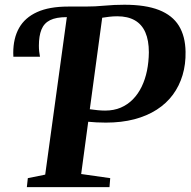

<svg xmlns="http://www.w3.org/2000/svg" viewBox="-20 -770 784 790"><path d="M90.5 0 94.5 -37 166 -51.5 255 -699.5 245.5 -718.5 260.5 -743H330.5Q372 -743 411 -746.8Q450 -750.5 492 -750.5Q579 -750.5 634.2 -728.8Q689.5 -707 716 -664Q742.5 -621 743.5 -557Q744.5 -505.5 731.2 -461Q718 -416.5 691.5 -380.5Q665 -344.5 625 -318.8Q585 -293 532.5 -279.2Q480 -265.5 415.5 -265.5Q397 -265.5 377 -266.5Q357 -267.5 343 -269L314 -54L433.5 -37L430.5 0ZM412.5 -315Q448.5 -315 477 -327.2Q505.5 -339.5 527 -361.5Q548.5 -383.5 563 -413.5Q577.5 -443.5 584.8 -479.2Q592 -515 592.5 -554.5Q592.5 -604 578 -637Q563.5 -670 534.5 -686.5Q505.5 -703 462.5 -703Q445.5 -703 429 -701Q412.5 -699 400.5 -697L349.5 -320.5Q366.5 -318 382.8 -316.5Q399 -315 412.5 -315ZM35 -536.5Q35 -540.5 34.8 -544Q34.5 -547.5 34.5 -552Q34.5 -612.5 58.5 -655Q82.5 -697.5 132.5 -720.2Q182.5 -743 260.5 -743L254.5 -699.5Q211 -699.5 186 -687Q161 -674.5 150.5 -648.2Q140 -622 140 -582Q140 -569.5 141.2 -558.5Q142.5 -547.5 144.5 -536.5Z"/></svg>

Font: Merriweather 60pt
Style: Bold Italic
Weight: 700
Italic angle: -7.8°
Version: Version 2.101